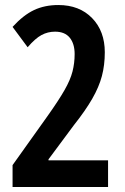

<svg xmlns="http://www.w3.org/2000/svg" viewBox="-20 -744 499 764"><path d="M410 0H30V-87L169 -282Q213 -344 236.5 -385Q260 -426 268.5 -459.5Q277 -493 277 -529Q277 -570 257.5 -594Q238 -618 199 -618Q170 -618 145 -604.5Q120 -591 90 -556L30 -637Q73 -684 115.5 -704Q158 -724 212 -724Q296 -724 346.5 -672Q397 -620 397 -536Q397 -485 385.5 -441.5Q374 -398 347 -351Q320 -304 274 -246L173 -110V-106H410Z"/></svg>

Font: Noto Sans Bengali ExtraCondensed SemiBold
Style: Regular
Weight: 600
Width: 2
Designer: Joana Ranito - Universal Thirst; Jelle Bosma - Monotype Design Team
Foundry: Universal Thirst ehf.
Version: Version 3.000; ttfautohint (v1.8.4.7-5d5b)